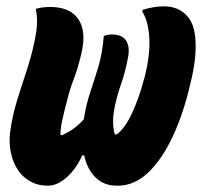

<svg xmlns="http://www.w3.org/2000/svg" viewBox="-20 -577 640 607"><path d="M308 -463Q320 -468 333 -468Q366 -468 378.5 -449Q391 -430 385 -397Q376 -349 363.5 -313.5Q351 -278 343 -241Q337 -211 337.5 -190Q338 -169 343 -152H349Q375 -171 397.5 -219.5Q420 -268 435 -326L438 -336Q455 -405 452 -457.5Q449 -510 430 -540L431 -546Q467 -557 498 -557Q544 -557 571 -527Q595 -502 598 -449.5Q601 -397 587 -334L584 -322Q562 -223 527.5 -148.5Q493 -74 449 -32Q405 10 353 10H348Q309 10 282.5 -15.5Q256 -41 246 -86H240Q221 -43 191 -16.5Q161 10 132 10Q105 10 86 1.5Q67 -7 52 -21Q28 -45 17.5 -82Q7 -119 12 -159Q19 -211 33.5 -258Q48 -305 63 -350Q78 -395 88 -441Q96 -478 97 -502Q98 -526 93 -549Q114 -555 138 -555Q202 -555 228 -516Q254 -477 237 -407Q227 -363 213.5 -328Q200 -293 191 -255Q182 -221 176.5 -195.5Q171 -170 171 -150H177Q216 -167 245 -200Q252 -246 265.5 -286Q279 -326 291.5 -368Q304 -410 308 -463Z"/></svg>

Font: Recursive Mn Csl St Blk
Style: Italic
Weight: 900
Italic angle: -15°
Monospace: yes
Version: Version 1.079;hotconv 1.0.112;makeotfexe 2.5.65598; ttfautoh